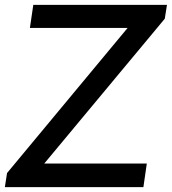

<svg xmlns="http://www.w3.org/2000/svg" viewBox="-34 -770 707 790"><path d="M570 -97 556 0H-14L-5 -58L491 -655H89L103 -750H653L644 -693L148 -97Z"/></svg>

Font: Oakes Grotesk Medium
Style: Italic
Weight: 500
Italic angle: -8°
Designer: Samuel Oakes
Foundry: Samuel Oakes
Version: Version 1.000;PS 001.000;hotconv 1.0.88;makeotf.lib2.5.64775